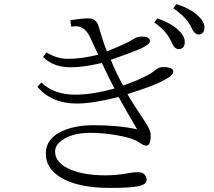

<svg xmlns="http://www.w3.org/2000/svg" viewBox="-20 -880 1040 931"><path d="M743.2 -791Q808.1 -768.6 844.2 -734.9Q876 -705.6 876 -677.2Q876 -642.1 846.2 -642.1Q825.7 -642.1 813 -672.9Q789.6 -729 728 -771ZM835 -859.9Q898.9 -840.8 938 -805.7Q971.2 -775.9 971.2 -748Q971.2 -712.9 942.4 -712.9Q922.9 -712.9 908.2 -746.1Q885.7 -795.4 820.3 -839.8ZM247.1 -145Q247.1 -87.9 325.2 -56.6Q391.1 -29.8 492.2 -29.8Q548.8 -29.8 612.8 -42Q629.4 -44.9 644 -44.9Q666 -44.9 674.8 -39.1Q690.9 -28.3 690.9 -6.8Q690.9 15.6 646 23.9Q606.4 31.2 514.2 31.2Q353 31.2 270 -22.5Q202.1 -65.9 202.1 -134.8Q202.1 -211.4 289.1 -247.6Q349.6 -272.9 434.1 -272.9Q553.7 -272.9 645 -252.9Q599.6 -329.6 555.2 -409.7Q429.7 -377.9 352.1 -377.9Q231 -377.9 161.1 -459L180.2 -480Q242.2 -420.9 344.2 -420.9Q426.8 -420.9 535.2 -450.7Q504.4 -507.8 474.1 -574.7Q384.3 -553.7 323.2 -553.7Q237.8 -553.7 189 -604L206.1 -626Q254.4 -594.7 309.1 -594.7Q375 -594.7 456.1 -614.7Q435.1 -658.7 418 -696.8Q393.1 -752.9 346.2 -752.9Q341.8 -752.9 325.2 -751L321.3 -781.7Q377 -791 409.2 -791Q446.8 -791 458 -752.9Q478 -683.1 498 -630.9Q597.7 -670.4 625 -689.5Q643.6 -702.6 668 -702.6Q707 -702.6 707 -680.7Q707 -664.6 659.7 -643.1Q621.6 -626.5 517.1 -589.8Q544.4 -523.9 577.1 -464.8Q699.2 -509.3 733.4 -540.5Q750.5 -554.7 771.5 -554.7Q820.3 -554.7 820.3 -532.7Q820.3 -492.7 598.1 -423.8Q627.4 -372.6 683.1 -290Q710.9 -249 710.9 -223.6Q710.9 -173.8 689 -173.8Q676.8 -173.8 656.7 -188Q626.5 -210.4 547.9 -224.1Q482.9 -235.8 418 -235.8Q338.4 -235.8 289.1 -205.6Q247.1 -180.2 247.1 -145Z"/></svg>

Font: I.Ming
Style: Regular
Weight: 400
Designer: Ichiten Fonts Project
Version: Version 5.10 Mar 24, 2018